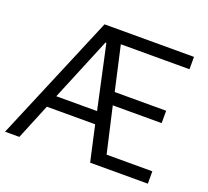

<svg xmlns="http://www.w3.org/2000/svg" viewBox="-124 -833 1059 979"><g transform="rotate(20 406.0 -344.0)"><path d="M-5.4 0 284.1 -688H769.4V-620.9H396.9L450.8 -381.3H730V-314.2H464.8L521.2 -67.1H769.4V0H456.3L413.4 -192.7H151.3L72.2 0ZM178.3 -259.3H399.5L325.2 -602.2H320.2Z"/></g></svg>

Font: Saira Thin SemiCondensed
Style: Regular
Weight: 100
Width: 4
Version: Version 1.101